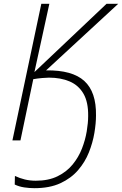

<svg xmlns="http://www.w3.org/2000/svg" viewBox="-20 -734 638 1004"><path d="M160 250Q134 250 107 246Q80 242 57 231L58 186Q83 198 110 204.5Q137 211 167 211Q234 211 281.5 187.5Q329 164 360 126Q391 88 408.5 43Q426 -2 433.5 -47Q441 -92 441 -127Q442 -200 416.5 -244Q391 -288 344.5 -308Q298 -328 236 -328Q224 -328 200.5 -326Q177 -324 154 -320L87 0H45L196 -714H238L160 -357L537 -714H598L221 -366Q358 -368 421 -310.5Q484 -253 482 -130Q482 -89 473.5 -38.5Q465 12 445 62.5Q425 113 388.5 155.5Q352 198 296 224Q240 250 160 250Z"/></svg>

Font: Noto Sans Disp ExtLt
Style: Italic
Weight: 200
Italic angle: -12°
Designer: Monotype Design Team
Foundry: Monotype Imaging Inc.
Version: Version 2.000;GOOG;noto-source:20170915:90ef993387c0